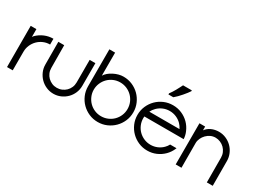

<svg xmlns="http://www.w3.org/2000/svg" viewBox="-51 -1378 2675 2020"><g transform="rotate(30 1286.5 -368.0)"><path d="M38.9 -500H108.1V-405.1Q114.1 -415.2 120.2 -421.2Q158.1 -459.1 208.1 -480.6Q258.1 -502 314.1 -502V-431.8Q272.2 -431.8 235.1 -415.9Q198 -400 169.9 -372Q141.9 -343.9 125.5 -306.6Q109.1 -269.2 109.1 -226.8V0H39.9Z M755.1 -225.3V-500H824.7V-225.3Q824.7 -178.8 807.3 -137.9Q789.9 -97 759.3 -66.4Q728.8 -35.9 687.9 -17.9Q647 0 601 0Q555.1 0 513.9 -17.9Q472.7 -35.9 442.4 -66.4Q412.1 -97 393.9 -137.9Q375.8 -178.8 375.8 -225.3V-225.8L374.7 -500H446L448 -225.8V-225.3Q448 -192.9 459.8 -164.9Q471.7 -136.9 492.9 -116.4Q514.1 -96 541.4 -84.1Q568.7 -72.2 601 -72.2Q632.8 -72.2 660.9 -84.1Q688.9 -96 709.8 -116.4Q730.8 -136.9 742.9 -164.9Q755.1 -192.9 755.1 -225.3Z M879.3 -700H949V-420.2Q977.3 -465.2 1037.1 -495.5Q1097 -525.8 1154 -525.8Q1211.1 -525.8 1261.1 -504.3Q1311.1 -482.8 1348.5 -445.5Q1385.9 -408.1 1407.6 -358.1Q1429.3 -308.1 1429.3 -251Q1429.3 -193.9 1407.6 -143.9Q1385.9 -93.9 1348.5 -56.6Q1311.1 -19.2 1261.1 2.5Q1211.1 24.2 1154 24.2Q1097 24.2 1047 2.5Q997 -19.2 959.6 -56.6Q922.2 -93.9 900.8 -143.9Q879.3 -193.9 879.3 -251ZM949 -251Q949 -209.1 965.2 -171.5Q981.3 -133.8 1009.1 -105.8Q1036.9 -77.8 1074.5 -61.9Q1112.1 -46 1154 -46Q1196 -46 1233.6 -61.9Q1271.2 -77.8 1299.2 -105.8Q1327.3 -133.8 1343.2 -171.5Q1359.1 -209.1 1359.1 -251Q1359.1 -292.9 1343.2 -330.6Q1327.3 -368.2 1299.2 -396.2Q1271.2 -424.2 1233.6 -440.2Q1196 -456.1 1154 -456.1Q1112.1 -456.1 1074.5 -440.2Q1036.9 -424.2 1009.1 -396.2Q981.3 -368.2 965.2 -330.6Q949 -292.9 949 -251Z M1550 -251Q1550 -209.1 1565.9 -171.5Q1581.8 -133.8 1609.8 -105.8Q1637.9 -77.8 1675.5 -61.9Q1713.1 -46 1755.1 -46Q1797 -46 1834.6 -61.9Q1872.2 -77.8 1900 -106.1Q1920.2 -125.8 1933.8 -152H2011.1L2008.1 -143.9Q1986.9 -93.9 1949.5 -56.6Q1912.1 -19.2 1862.1 2.5Q1812.1 24.2 1755.1 24.2Q1698 24.2 1648 2.5Q1598 -19.2 1560.6 -56.6Q1523.2 -93.9 1501.5 -143.9Q1479.8 -193.9 1479.8 -251Q1479.8 -308.1 1501.5 -358.1Q1523.2 -408.1 1560.6 -445.5Q1598 -482.8 1648 -504.3Q1698 -525.8 1755.1 -525.8Q1812.1 -525.8 1862.1 -504.3Q1912.1 -482.8 1949.5 -445.5Q1986.9 -408.1 2008.1 -358.1Q2026.3 -317.2 2028.8 -272.2H1551Q1550 -261.1 1550 -251ZM1900 -396Q1872.2 -424.2 1834.6 -440.2Q1797 -456.1 1755.1 -456.1Q1713.1 -456.1 1675.5 -440.2Q1637.9 -424.2 1610.1 -396Q1585.9 -372.2 1571.2 -341.9H1937.9Q1923.2 -372.2 1900 -396ZM1654.5 -612.6Q1665.7 -626.8 1677.3 -645.2Q1688.9 -663.6 1700.3 -683.6Q1711.6 -703.5 1721.7 -723.7Q1731.8 -743.9 1739.9 -759.6H1846.5V-749.5Q1838.9 -736.9 1823.2 -716.9Q1807.6 -697 1789.1 -675.3Q1770.7 -653.5 1750.8 -633.6Q1730.8 -613.6 1713.6 -599.5H1654.5Z M2466.2 -300Q2466.2 -331.8 2454 -359.8Q2441.9 -387.9 2421 -408.8Q2400 -429.8 2371.5 -441.9Q2342.9 -454 2313.1 -454Q2280.8 -454 2253.3 -440.9Q2225.8 -427.8 2204.8 -406.3Q2183.8 -384.8 2171 -356.8Q2158.1 -328.8 2158.1 -300L2159.1 0H2088.9V-500H2158.1V-454Q2169.2 -470.2 2185.6 -483.6Q2202 -497 2222.5 -506.6Q2242.9 -516.2 2266.4 -521Q2289.9 -525.8 2313.1 -525.8Q2359.1 -525.8 2400 -507.8Q2440.9 -489.9 2471.5 -459.3Q2502 -428.8 2519.9 -387.4Q2537.9 -346 2537.9 -300L2538.9 0H2467.2Z"/></g></svg>

Font: Myanmar KatKuu
Style: Regular
Weight: 400
Designer: Khon Soe Zaw Thu
Foundry: MPUA
Version: Version 1.00 September 13, 2016, initial release